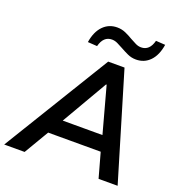

<svg xmlns="http://www.w3.org/2000/svg" viewBox="-201 -1061 1111 1193"><g transform="rotate(20 355.0 -464.0)"><path d="M-40 0 391 -705H499L710 0H584L529 -198L576 -163H153L212 -198L95 0ZM427 -567 233 -233 212 -264H548L522 -233L431 -567ZM293 -772 231 -776Q242 -847 279.5 -885.5Q317 -924 372 -924Q402 -924 428 -912.5Q454 -901 477 -887Q497 -876 515 -867Q533 -858 552 -858Q608 -858 626 -928L688 -924Q677 -853 640 -814.5Q603 -776 548 -776Q518 -776 492 -788Q466 -800 443 -813Q423 -824 404.5 -833Q386 -842 367 -842Q311 -842 293 -772Z"/></g></svg>

Font: Mulish ExtraLight
Style: Bold Italic
Weight: 700
Italic angle: -9°
Version: Version 3.603